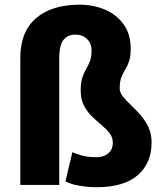

<svg xmlns="http://www.w3.org/2000/svg" viewBox="-20 -782 689 812"><path d="M230.5 -533.7V0H65.9V-536.6Q65.9 -648.4 132.6 -705.3Q199.2 -762.2 316.4 -762.2Q375 -762.2 424.1 -741.2Q473.1 -720.2 502.9 -679Q532.7 -637.7 532.7 -576.7Q532.7 -541.5 525.6 -521.7Q518.6 -502 509.5 -487.5Q500.5 -473.1 493.4 -455.6Q486.3 -438 486.3 -407.7Q486.3 -390.6 500 -373.5Q513.7 -356.4 533.7 -337.6Q553.7 -318.8 573.7 -296.1Q593.8 -273.4 607.4 -244.9Q621.1 -216.3 621.1 -179.7Q621.1 -91.8 562.3 -41Q503.4 9.8 388.2 9.8Q351.6 9.8 314.5 3.2Q277.3 -3.4 256.8 -15.1L286.1 -138.7Q300.8 -130.9 326.9 -124Q353 -117.2 388.7 -117.2Q418 -117.2 437.5 -133.1Q457 -148.9 457 -178.2Q457 -201.2 443.4 -218.8Q429.7 -236.3 409.4 -253.2Q389.2 -270 368.9 -289.6Q348.6 -309.1 335 -335.4Q321.3 -361.8 321.3 -398.9Q321.3 -433.1 328.1 -453.6Q335 -474.1 344.2 -489.7Q353.5 -505.4 360.4 -523.4Q367.2 -541.5 367.2 -569.8Q367.2 -598.6 347.9 -617.2Q328.6 -635.7 298.3 -635.7Q268.1 -635.7 249.3 -614.3Q230.5 -592.8 230.5 -533.7Z"/></svg>

Font: Vazirmatn UI FD Black
Style: Regular
Weight: 900
Designer: Saber Rastikerdar
Foundry: Saber Rastikerdar
Version: Version 33.003